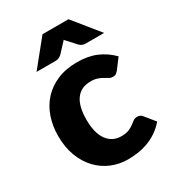

<svg xmlns="http://www.w3.org/2000/svg" viewBox="-179 -828 844 935"><g transform="rotate(-30 243.0 -360.0)"><path d="M433.5 -395.5Q426.5 -387 420 -382Q413.5 -377 401.5 -377Q390 -377 380.8 -382.5Q371.5 -388 360 -394.8Q348.5 -401.5 333 -407Q317.5 -412.5 294.5 -412.5Q266 -412.5 245.2 -402Q224.5 -391.5 211 -372Q197.5 -352.5 191 -324.2Q184.5 -296 184.5 -260.5Q184.5 -186 213.2 -146Q242 -106 292.5 -106Q319.5 -106 335.2 -112.8Q351 -119.5 362 -127.8Q373 -136 382.2 -143Q391.5 -150 405.5 -150Q424 -150 433.5 -136.5L478.5 -81Q454.5 -53.5 428 -36.2Q401.5 -19 373.8 -9.2Q346 0.5 318 4.2Q290 8 263.5 8Q216 8 172.8 -10Q129.5 -28 96.8 -62.2Q64 -96.5 44.8 -146.5Q25.5 -196.5 25.5 -260.5Q25.5 -316.5 42.2 -365.2Q59 -414 91.8 -449.8Q124.5 -485.5 172.8 -506Q221 -526.5 284.5 -526.5Q345.5 -526.5 391.5 -507Q437.5 -487.5 474.5 -450ZM470.5 -584H367.5Q358.5 -584 350 -586.8Q341.5 -589.5 333 -598L295.5 -639.5Q292.5 -642.5 289.2 -646Q286 -649.5 283 -653.5Q280 -649.5 276.8 -646Q273.5 -642.5 270.5 -639.5L232 -598Q224.5 -591 215.5 -587.5Q206.5 -584 197.5 -584H90.5L207.5 -728.5H353.5Z"/></g></svg>

Font: Lato ExtraBold
Style: Regular
Weight: 800
Designer: Lukasz Dziedzic with Adam Twardoch and Botio Nikoltchev
Foundry: tyPoland Lukasz Dziedzic
Version: Version 2.015; 2015-08-06; http://www.latofonts.com/